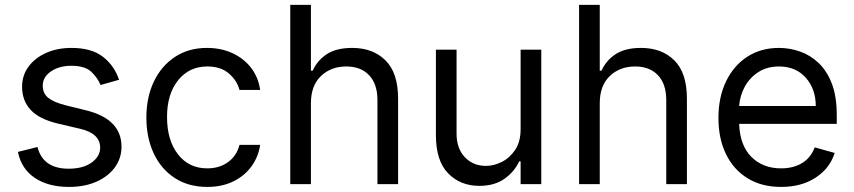

<svg xmlns="http://www.w3.org/2000/svg" viewBox="-20 -747 3466 779"><path d="M259.9 11.4Q176.5 11.4 121.8 -24.9Q67.1 -61.1 52.6 -130.7L132.1 -150.6Q154.5 -62.5 258.5 -62.5Q317.1 -62.5 351.7 -87.5Q386.4 -112.6 386.4 -147.7Q386.4 -205.6 305.4 -224.4L214.5 -245.7Q139.6 -263.5 104.6 -301Q69.6 -338.4 69.6 -394.9Q69.6 -441.1 95.7 -476.6Q121.8 -512.1 167.1 -532.3Q212.4 -552.6 269.9 -552.6Q350.9 -552.6 397.2 -517Q443.5 -481.5 463.1 -423.3L387.8 -402Q376.8 -430.4 350.9 -455.3Q324.9 -480.1 269.9 -480.1Q219.8 -480.1 186.6 -457.2Q153.4 -434.3 153.4 -399.1Q153.4 -367.9 176.1 -349.8Q198.9 -331.7 247.2 -319.6L328.1 -299.7Q473 -264.2 473 -152Q473 -105.1 446.2 -68.2Q419.4 -31.2 371.4 -9.9Q323.5 11.4 259.9 11.4Z M821 11.4Q744.3 11.4 688.9 -24.9Q633.5 -61.1 603.7 -124.6Q573.9 -188.2 573.9 -269.9Q573.9 -353 604.6 -416.7Q635.3 -480.5 690.5 -516.5Q745.7 -552.6 819.6 -552.6Q877.1 -552.6 923.3 -531.2Q969.5 -509.9 998.9 -471.6Q1028.4 -433.2 1035.5 -382.1H951.7Q942.1 -419.4 909.3 -448.3Q876.4 -477.3 821 -477.3Q747.5 -477.3 702.6 -421.3Q657.7 -365.4 657.7 -272.7Q657.7 -177.9 702.1 -120.9Q746.4 -63.9 821 -63.9Q870 -63.9 905 -89.1Q940 -114.3 951.7 -159.1H1035.5Q1028.4 -110.8 1000.5 -72.3Q972.7 -33.7 927 -11.2Q881.4 11.4 821 11.4Z M1595.2 0H1511.4V-340.9Q1511.4 -405.9 1477.8 -441.6Q1444.2 -477.3 1384.9 -477.3Q1322.8 -477.3 1282.1 -438.4Q1241.5 -399.5 1241.5 -328.1V0H1157.7V-727.3H1241.5V-460.2H1248.6Q1267.8 -502.5 1306.3 -527.5Q1344.8 -552.6 1409.1 -552.6Q1492.9 -552.6 1544 -502.1Q1595.2 -451.7 1595.2 -346.6Z M1924.7 7.1Q1848 7.1 1798.3 -43.7Q1748.6 -94.5 1748.6 -198.9V-545.5H1832.4V-204.5Q1832.4 -144.9 1865.9 -109.4Q1899.5 -73.9 1951.7 -73.9Q1983 -73.9 2015.4 -89.8Q2047.9 -105.8 2070.1 -138.8Q2092.3 -171.9 2092.3 -223V-545.5H2176.1V0H2092.3V-92.3H2086.6Q2067.5 -50.8 2027 -21.8Q1986.5 7.1 1924.7 7.1Z M2767 0H2683.2V-340.9Q2683.2 -405.9 2649.7 -441.6Q2616.1 -477.3 2556.8 -477.3Q2494.7 -477.3 2454 -438.4Q2413.4 -399.5 2413.4 -328.1V0H2329.5V-727.3H2413.4V-460.2H2420.5Q2439.6 -502.5 2478.2 -527.5Q2516.7 -552.6 2581 -552.6Q2664.8 -552.6 2715.9 -502.1Q2767 -451.7 2767 -346.6Z M3149.1 11.4Q3070.3 11.4 3013.3 -23.6Q2956.3 -58.6 2925.6 -121.6Q2894.9 -184.7 2894.9 -268.5Q2894.9 -352.3 2925.6 -416.4Q2956.3 -480.5 3011.5 -516.5Q3066.8 -552.6 3140.6 -552.6Q3183.2 -552.6 3224.8 -538.4Q3266.3 -524.1 3300.4 -492.4Q3334.5 -460.6 3354.8 -408.4Q3375 -356.2 3375 -279.8V-244.3H2979Q2981.9 -157 3028.6 -110.4Q3075.3 -63.9 3149.1 -63.9Q3198.5 -63.9 3234 -85.2Q3269.5 -106.5 3285.5 -149.1L3366.5 -126.4Q3347.3 -64.6 3289.8 -26.6Q3232.2 11.4 3149.1 11.4ZM3289.8 -316.8Q3289.8 -386 3249.3 -431.6Q3208.8 -477.3 3140.6 -477.3Q3092.7 -477.3 3057.5 -454.9Q3022.4 -432.5 3002.1 -395.8Q2981.9 -359 2979 -316.8Z"/></svg>

Font: Linik Sans
Style: Regular
Weight: 400
Designer: Rasmus Andersson (font), Marc Monis (original base), Kil Hyung-jin (Pretendard portions), Cristiano Sobral (main changes
Foundry: rsms
Version: Version 3.018;May 31, 2022;FontCreator 14.0.0.2814 64-bit; t